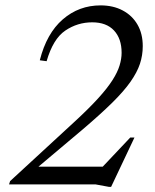

<svg xmlns="http://www.w3.org/2000/svg" viewBox="-20 -702 592 731"><path d="M157.5 -469 131.5 -472.5Q157.5 -575 219 -628.2Q280.5 -681.5 363 -681.5Q411 -681.5 447.2 -662.2Q483.5 -643 503.5 -608.2Q523.5 -573.5 523.5 -526.5Q523.5 -491.5 512.8 -459Q502 -426.5 476.5 -390.2Q451 -354 406.5 -310.2Q362 -266.5 294.5 -209L79 -27.5L103.5 -67.5H390.5L365.5 -61.5L476 -178.5H492L403 9.5H395L343.5 0H14.5L18.5 -12.5L266.5 -241Q319.5 -290 354 -328Q388.5 -366 408 -396.5Q427.5 -427 435.2 -452.5Q443 -478 443 -501Q443 -555 414 -586Q385 -617 331 -617Q275 -617 228.5 -585.5Q182 -554 157.5 -469Z"/></svg>

Font: Newsreader 20pt
Style: Italic
Weight: 400
Italic angle: -17°
Version: Version 1.003